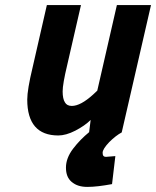

<svg xmlns="http://www.w3.org/2000/svg" viewBox="-20 -520 613 754"><path d="M458 0C458 0 573 -500 573 -500C573 -500 439 -500 439 -500C439 -500 362 -164 362 -164C362 -164 346 -149 346 -149C346 -149 346 -149 346 -149C313 -119 285 -104 262 -104C262 -104 262 -104 262 -104C249 -104 240 -109 235 -118C229 -127 226 -142 226 -161C226 -180 232 -215 244 -265C244 -265 298 -500 298 -500C298 -500 164 -500 164 -500C164 -500 108 -255 108 -255C108 -255 108 -255 108 -255C94 -197 87 -155 87 -129C87 -129 87 -129 87 -129C87 -35 128 12 209 12C209 12 209 12 209 12C228 12 251 6 276 -7C301 -20 321 -34 336 -49C336 -49 330 -1 330 -1C330 -1 330 -1 330 -1C307 18 286 39 267 64C248 89 239 114 239 138C239 163 246 181 261 194C276 207 296 214 323 214C350 214 382 210 420 203C420 203 433 93 433 93C433 93 396 96 396 96C396 96 396 96 396 96C387 96 383 91 383 80C383 70 392 56 409 38C426 21 443 8 458 0Z"/></svg>

Font: My Font
Style: Bold Italic
Weight: 500
Version: Version 0.001